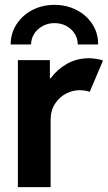

<svg xmlns="http://www.w3.org/2000/svg" viewBox="-20 -771 444 791"><path d="M53.7 -523.4H185.5V-448.2H188.5Q214.8 -484.4 254.9 -507.6Q294.9 -530.8 346.7 -531.2Q364.7 -530.8 380.9 -527.8Q397 -524.9 404.3 -521.5L349.6 -392.6Q344.7 -395 332.8 -397.2Q320.8 -399.4 307.6 -399.4Q279.8 -399.4 252.4 -385.5Q225.1 -371.6 206.8 -343.8Q188.5 -315.9 188.5 -277.3V0H53.7ZM384.3 -587.9H300.3Q300.3 -612.3 287.6 -632.3Q274.9 -652.3 253.2 -664.1Q231.4 -675.8 204.6 -675.8Q178.2 -675.8 156.2 -664.1Q134.3 -652.3 121.3 -632.3Q108.4 -612.3 107.9 -587.9H23.9Q23.9 -633.3 47.9 -670.7Q71.8 -708 113 -729.5Q154.3 -751 204.6 -751Q254.4 -751 295.9 -729.5Q337.4 -708 361.1 -670.7Q384.8 -633.3 384.3 -587.9Z"/></svg>

Font: Reddit Sans Fudge
Style: Bold
Weight: 700
Designer: Stephen Hutchings
Foundry: Reddit
Version: Version 1.013